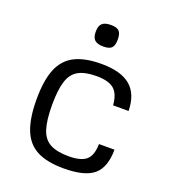

<svg xmlns="http://www.w3.org/2000/svg" viewBox="-130 -785 789 892"><g transform="rotate(20 265.0 -339.0)"><path d="M402.3 -151.4H479Q478.5 -63.5 434.1 -26.1Q389.6 11.2 286.1 11.2Q204.1 11.2 154.1 -14.6Q104 -40.5 81.3 -97.9Q58.6 -155.3 58.6 -248.5Q58.6 -341.3 81.5 -397.7Q104.5 -454.1 154.5 -479.7Q204.6 -505.4 286.6 -505.4Q383.3 -505.4 430.4 -465.6Q477.5 -425.8 479 -342.8H402.3Q398.4 -397.9 371.3 -421.1Q344.2 -444.3 284.7 -444.3Q228 -444.3 195.3 -426.3Q162.6 -408.2 148.9 -365.2Q135.3 -322.3 135.3 -247.6Q135.3 -172.4 149.2 -129.2Q163.1 -85.9 196.8 -67.9Q230.5 -49.8 288.6 -49.8Q349.6 -49.8 375.5 -72.5Q401.4 -95.2 402.3 -151.4ZM266.1 -584Q236.3 -584 222.9 -596.2Q209.5 -608.4 209.5 -637.2Q209.5 -666 222.9 -678.2Q236.3 -690.4 266.1 -690.4Q295.9 -690.4 307.1 -678.2Q318.4 -666 318.4 -637.2Q318.4 -608.4 307.1 -596.2Q295.9 -584 266.1 -584Z"/></g></svg>

Font: Metrophobic
Style: Regular
Weight: 400
Designer: Vernon Adams
Foundry: Vernon Adams
Version: Version 3.200; ttfautohint (v1.8.4.7-5d5b);gftools[0.9.23]